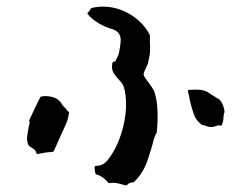

<svg xmlns="http://www.w3.org/2000/svg" viewBox="-20 -545 731 579"><path d="M363 13Q362 14 359 14H358Q351 12 338 8.5Q325 5 311 7Q308 8 306 6Q305 4 304 3Q303 2 302 1Q291 -11 277 -17Q275 -17 271 -19Q268 -19 268 -22Q266 -27 266 -33L265 -39Q265 -42 266 -43Q268 -45 270 -45Q291 -44 306 -64Q327 -91 340.5 -127Q354 -163 358.5 -201.5Q363 -240 356 -273Q353 -290 341 -302Q332 -311 323.5 -323.5Q315 -336 319 -355Q320 -359 324 -359Q328 -359 329 -362Q329 -363 331 -367Q334 -372 336 -376.5Q338 -381 339 -386Q341 -397 342.5 -407Q344 -417 344 -427Q342 -450 319 -457Q300 -462 279 -474Q258 -486 245 -502Q244 -503 244 -505Q244 -508 246 -508Q251 -513 254 -519Q256 -521 257 -521Q272 -525 291 -525Q334 -525 373.5 -501Q413 -477 432 -439V-416Q433 -404 432.5 -391Q432 -378 427 -358Q426 -352 423.5 -347.5Q421 -343 419 -338Q417 -333 415 -328.5Q413 -324 413 -320Q414 -315 418.5 -309Q423 -303 428 -296Q433 -289 438 -282Q443 -275 446 -267Q454 -242 455 -208.5Q456 -175 453 -150Q453 -144 448 -137Q447 -134 446 -131Q445 -128 444 -126Q437 -96 424 -59Q411 -22 384 4Q383 4 382.5 4.5Q382 5 380 5Q370 5 363 13ZM657 -209V-207Q654 -200 654 -192Q654 -187 653 -181.5Q652 -176 650 -170Q650 -168 647 -166Q644 -166 643 -167Q640 -168 632 -165Q629 -164 625 -163Q621 -162 616 -162Q613 -162 610 -162.5Q607 -163 604 -164Q600 -166 597 -167Q594 -168 590 -168Q590 -169 588 -169Q571 -182 564.5 -200.5Q558 -219 553 -240Q552 -247 550.5 -254Q549 -261 547 -268Q546 -271 547 -272Q548 -274 551 -274Q565 -275 576.5 -274.5Q588 -274 595 -272Q602 -270 607.5 -266.5Q613 -263 617 -260Q621 -258 625 -255Q629 -252 633 -250Q644 -246 650 -233Q656 -220 657 -209ZM188 -204Q186 -187 178.5 -170Q171 -153 163 -136Q158 -125 153 -113.5Q148 -102 143 -91Q143 -89 139 -87Q124 -86 114.5 -84.5Q105 -83 96 -81Q95 -80 94 -80Q93 -80 93 -80.5Q93 -81 92 -81Q91 -82 90.5 -82.5Q90 -83 89 -84Q88 -91 83 -94.5Q78 -98 72 -102L68 -105Q68 -105 66 -107Q60 -121 62 -134.5Q64 -148 66 -160Q68 -166 69 -171.5Q70 -177 68 -180Q68 -183 69 -184Q72 -191 75.5 -198Q79 -205 82 -212Q87 -222 91.5 -232Q96 -242 102 -252Q102 -254 105 -254Q120 -257 138 -252.5Q156 -248 166 -232Q168 -228 170.5 -225.5Q173 -223 176 -220Q180 -216 181 -214Q182 -212 185 -209Q187 -209 188 -207.5Q189 -206 188 -204Z"/></svg>

Font: Slackside One
Style: Regular
Weight: 400
Version: Version 1.000